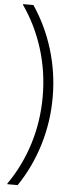

<svg xmlns="http://www.w3.org/2000/svg" viewBox="-66 -900 411 1092"><g transform="rotate(5 139.5 -354.0)"><path d="M20 160V156Q96 47 136.5 -82.5Q177 -212 177 -354Q177 -495 136.5 -625Q96 -755 20 -864V-868H79Q154 -757 194 -625.5Q234 -494 234 -354Q234 -214 194 -82.5Q154 49 79 160Z"/></g></svg>

Font: Encode Sans Narrow
Style: Light
Weight: 300
Designer: Pablo Impallari, Andres Torresi
Foundry: Pablo Impallari, Andres Torresi
Version: Version 1.000; ttfautohint (v1.00) -l 8 -r 50 -G 200 -x 14 -